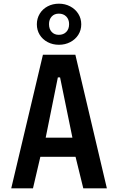

<svg xmlns="http://www.w3.org/2000/svg" viewBox="-20 -1022 640 1042"><path d="M159 0H41L213 -725H389L560 0H432L390 -171H199ZM294 -602 228 -275H373L306 -602ZM180 -890Q180 -921.5 195.5 -947.2Q211 -973 238.5 -987.5Q266 -1002 300 -1002Q333.5 -1002 361.2 -987.2Q389 -972.5 405 -947Q421 -921.5 421 -890Q421 -858.5 405 -833.2Q389 -808 361.2 -793.5Q333.5 -779 300 -779Q266 -779 238.5 -793.5Q211 -808 195.5 -833.2Q180 -858.5 180 -890ZM355 -891Q355 -916.5 339.8 -932.2Q324.5 -948 299 -948Q275 -948 260.5 -932.2Q246 -916.5 246 -891Q246 -864.5 260.5 -848.8Q275 -833 299 -833Q324.5 -833 339.8 -848.8Q355 -864.5 355 -891Z"/></svg>

Font: JuliaMono Latin
Style: Bold
Weight: 700
Monospace: yes
Designer: cormullion
Foundry: corm
Version: Version 0.038; ttfautohint (v1.8)